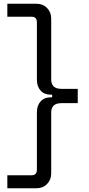

<svg xmlns="http://www.w3.org/2000/svg" viewBox="-20 -765 472 1020"><path d="M19 235V166H149Q176 166 176 136V-168Q176 -204 195.5 -226Q215 -248 250 -248H257V-262H250Q215 -262 195.5 -284Q176 -306 176 -342V-646Q176 -676 149 -676H19V-745H175Q208 -745 230 -722.5Q252 -700 252 -666V-343Q252 -293 306 -293H393V-217H306Q252 -217 252 -167V156Q252 190 230 212.5Q208 235 175 235Z"/></svg>

Font: Space Grotesk
Style: Regular
Weight: 400
Designer: Florian Karsten
Foundry: Florian Karsten
Version: Version 2.000